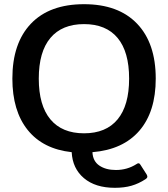

<svg xmlns="http://www.w3.org/2000/svg" viewBox="-20 -715 802 916"><path d="M322 11Q185 -4 112 -95Q39 -186 39 -340Q39 -509 127.5 -602Q216 -695 381 -695Q545 -695 634 -602Q723 -509 723 -340Q723 -182 645 -91.5Q567 -1 421 11Q423 54 454 75Q485 96 533 96Q587 96 631 68Q636 64 641 64Q646 64 650 71L680 118Q683 124 683 128Q683 134 674 140Q642 161 607.5 171Q573 181 528 181Q435 181 380.5 135Q326 89 322 11ZM596 -340Q596 -468 541 -534Q486 -600 381 -600Q276 -600 220.5 -534Q165 -468 165 -340Q165 -212 220.5 -145.5Q276 -79 381 -79Q486 -79 541 -145.5Q596 -212 596 -340Z"/></svg>

Font: Mitr
Style: Regular
Weight: 400
Designer: Thanarat Vachiruckul
Foundry: Cadson Demak
Version: Version 1.003